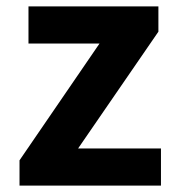

<svg xmlns="http://www.w3.org/2000/svg" viewBox="-20 -580 551 600"><path d="M41 -79 291 -444H69V-560H475V-481L224 -116H483V0H41Z"/></svg>

Font: KaiGen Gothic SC Bold
Style: Bold
Weight: 700
Designer: Ryoko NISHIZUKA Ë•øÂ°öÊ∂ºÂ≠ê (kana & ideographs); Paul D. Hunt (Latin, Greek & Cyrillic); Wenlong ZHANG Âº†ÊñáÈæô (bopom
Version: Version 1.001 October 10, 2014